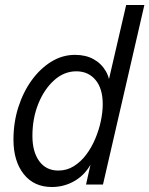

<svg xmlns="http://www.w3.org/2000/svg" viewBox="-20 -740 599 770"><path d="M325 0 347 -98 349 -91Q325 -42 282 -16Q239 10 188 10Q116 10 75 -42Q34 -94 34 -180Q34 -249 53.5 -310Q73 -371 107 -418Q141 -465 185.5 -492.5Q230 -520 281 -520Q324 -520 355.5 -502.5Q387 -485 405 -453.5Q423 -422 421 -379L406 -375L486 -720H559L393 0ZM214 -56Q248 -56 276 -73.5Q304 -91 325.5 -119.5Q347 -148 362 -183.5Q377 -219 384.5 -255Q392 -291 392 -322Q392 -385 363 -419.5Q334 -454 286 -454Q237 -454 197 -418Q157 -382 133.5 -323.5Q110 -265 110 -195Q110 -131 137.5 -93.5Q165 -56 214 -56Z"/></svg>

Font: Instrument Sans SemiCondensed
Style: Italic
Weight: 400
Width: 4
Italic angle: -13°
Designer: Rodrigo Fuenzalida
Foundry: fragTYPE
Version: Version 1.000;gftools[0.9.28]